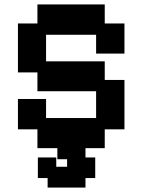

<svg xmlns="http://www.w3.org/2000/svg" viewBox="-20 -658 643 867"><path d="M149 11V-74H61V-211H188V-125H414V-246H149V-331H61V-552H149V-638H453V-552H542V-416H414V-501H188V-381H453V-297H542V-74H453V11ZM195 189V146H151V53H234V95H283V82V78V61H239V-21H366V53H410V90V109V146H366V189Z"/></svg>

Font: Pixelify Sans
Style: Bold
Weight: 700
Designer: Stefie Justprince
Foundry: Typecalism Foundryline
Version: Version 1.000